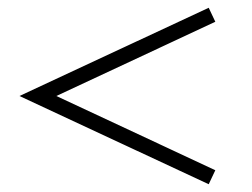

<svg xmlns="http://www.w3.org/2000/svg" viewBox="-20 -602 648 494"><path d="M534 -546 125 -355 534 -164 517 -128 30 -355 517 -582Z"/></svg>

Font: Myanmar April Display
Style: Regular
Weight: 400
Designer: Khon Soe Zaw Thu
Foundry: Myanmar OS
Version: Version 2.50 April 12, 2019